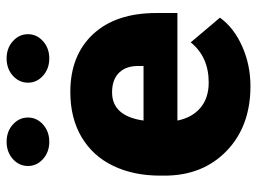

<svg xmlns="http://www.w3.org/2000/svg" viewBox="-119 -653 782 584"><g transform="rotate(-90 272.0 -361.0)"><path d="M301.8 9.8Q180.2 9.8 105 -62.7Q29.8 -135.3 29.8 -251.5V-265.1Q29.8 -346.2 59.8 -408.2Q89.8 -470.2 147.5 -504.2Q205.1 -538.1 284.2 -538.1Q395.5 -538.1 460 -469Q524.4 -399.9 524.4 -276.4V-212.4H197.3Q206.1 -168 235.8 -142.6Q265.6 -117.2 313 -117.2Q391.1 -117.2 435.1 -171.9L510.3 -83Q479.5 -40.5 423.1 -15.4Q366.7 9.8 301.8 9.8ZM283.2 -411.1Q210.9 -411.1 197.3 -315.4H363.3V-328.1Q364.3 -367.7 343.3 -389.4Q322.3 -411.1 283.2 -411.1ZM59.1 -667Q59.1 -693.8 80.3 -712.9Q101.6 -731.9 132.8 -731.9Q164.1 -731.9 185.3 -712.9Q206.5 -693.8 206.5 -667Q206.5 -640.1 185.3 -621.1Q164.1 -602.1 132.8 -602.1Q101.6 -602.1 80.3 -621.1Q59.1 -640.1 59.1 -667ZM312.5 -667Q312.5 -693.8 333.7 -712.9Q355 -731.9 386.2 -731.9Q417.5 -731.9 438.7 -712.9Q460 -693.8 460 -667Q460 -640.1 438.7 -621.1Q417.5 -602.1 386.2 -602.1Q355 -602.1 333.7 -621.1Q312.5 -640.1 312.5 -667Z"/></g></svg>

Font: Sadagaat-English
Style: Regular
Weight: 900
Designer: Ahmed alsheikh
Foundry: Ahmed alsheikh Design
Version: Version 2.137;January 17, 2018;FontCreator 11.0.0.2408 64-bi